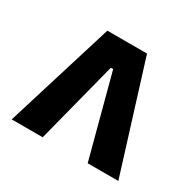

<svg xmlns="http://www.w3.org/2000/svg" viewBox="-86 -744 501 499"><g transform="rotate(30 164.0 -494.0)"><path d="M4 -332 104 -656H223L324 -332H232L167 -577H160L97 -332Z"/></g></svg>

Font: Bricolage Grotesque 96pt Condensed
Style: Regular
Weight: 400
Width: 3
Designer: Mathieu Triay
Foundry: Atelier Triay
Version: Version 1.001; ttfautohint (v1.8.4.7-5d5b);gftools[0.9.33.de